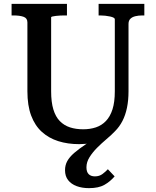

<svg xmlns="http://www.w3.org/2000/svg" viewBox="-20 -730 808 995"><path d="M513 -39 508 -6Q483 6 452.5 11.5Q422 17 390 17Q331 17 282 1.5Q233 -14 197 -46.5Q161 -79 141.5 -131Q122 -183 122 -257V-614Q122 -636 102 -643Q82 -650 50 -650H40V-710H327V-650H318Q306 -650 293 -649.5Q280 -649 269 -647.5Q258 -646 251.5 -644.5Q245 -643 245 -640V-257Q245 -201 256.5 -163Q268 -125 290 -102.5Q312 -80 342.5 -70Q373 -60 411 -60Q447 -60 477 -70Q507 -80 529 -103Q551 -126 563 -163.5Q575 -201 575 -257V-630Q575 -635 568.5 -638.5Q562 -642 550.5 -644.5Q539 -647 526 -648.5Q513 -650 500 -650H491V-710H728V-650H718Q698 -650 681.5 -646Q665 -642 655.5 -632.5Q646 -623 646 -606V-257Q646 -210 638 -171.5Q630 -133 614.5 -103Q599 -73 576 -50Q558 -31 532.5 -9.5Q507 12 483.5 35.5Q460 59 444 84.5Q428 110 428 137Q428 161 439.5 172.5Q451 184 472 184Q495 184 511.5 171.5Q528 159 539 147L574 184Q551 211 521 228Q491 245 441 245Q405 245 377 234.5Q349 224 333 203.5Q317 183 317 152Q317 126 328.5 105Q340 84 364 63Q388 42 425 17.5Q462 -7 513 -39Z"/></svg>

Font: Roboto Serif SemiCondensed Medium
Style: Regular
Weight: 500
Width: 4
Designer: Greg Gazdowicz
Foundry: Commercial Type
Version: Version 1.007